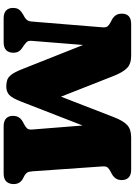

<svg xmlns="http://www.w3.org/2000/svg" viewBox="137 -877 740 1054"><g transform="rotate(90 507.0 -350.0)"><path d="M561 -187 460 -184 623.5 -606Q644 -658.5 667.5 -679.2Q691 -700 734.5 -700H911Q940.5 -700 954.5 -686.2Q968.5 -672.5 968.5 -649Q968.5 -628.5 959.5 -615.5Q950.5 -602.5 936 -594.5L920 -586Q907.5 -579.5 899.8 -571Q892 -562.5 893.5 -543L920.5 -157Q922 -137.5 927.5 -129Q933 -120.5 945 -114L961 -105.5Q974.5 -98.5 982.5 -86Q990.5 -73.5 990.5 -54Q990.5 -30 976.5 -15Q962.5 0 933 0H673.5Q644 0 630 -13.8Q616 -27.5 616 -51Q616 -69.5 624 -82.8Q632 -96 649 -105.5L665 -114Q678 -121 685.2 -129.2Q692.5 -137.5 691 -157L655 -609L737.5 -610L538.5 -98Q518.5 -46 500.5 -30.2Q482.5 -14.5 454.5 -14.5Q434.5 -14.5 418.8 -19.8Q403 -25 389 -43.8Q375 -62.5 359 -103L167 -587L239.5 -594L204.5 -157Q202.5 -135.5 210.5 -127Q218.5 -118.5 231 -110L247 -99Q257 -92.5 263.2 -81.2Q269.5 -70 269.5 -53Q269.5 -28.5 255.5 -14.2Q241.5 0 212 0H81Q51.5 0 37.5 -13.8Q23.5 -27.5 23.5 -51Q23.5 -74 34 -86.2Q44.5 -98.5 61.5 -108L72.5 -114Q83.5 -120 90.2 -128.8Q97 -137.5 98.5 -157L130 -543Q131.5 -562.5 124.2 -571Q117 -579.5 104 -586L88 -594.5Q73 -602.5 64 -615.5Q55 -628.5 55 -649Q55 -700 112.5 -700H286Q330.5 -700 353.5 -677.5Q376.5 -655 396 -606Z"/></g></svg>

Font: Fraunces SuperSoft
Style: Regular
Weight: 900
Version: Version 1.000;[b76b70a41]